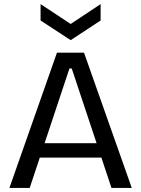

<svg xmlns="http://www.w3.org/2000/svg" viewBox="-20 -917 689 937"><path d="M26 0 258 -660H390L623 0H524L330 -583H319L125 0ZM136 -148V-218H525V-148ZM178 -897 325 -800 471 -897V-817L325 -721L178 -817Z"/></svg>

Font: Bricolage Grotesque 28pt
Style: Regular
Weight: 400
Version: Version 1.001;gftools[0.9.33.dev8+g029e19f]